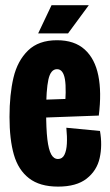

<svg xmlns="http://www.w3.org/2000/svg" viewBox="-20 -691 416 723"><path d="M15.8 -250.8Q15.8 -335.5 30.8 -398.8Q45.8 -462 85.6 -500.8Q125.3 -539.5 194.7 -539.5Q260.5 -539.5 299 -504.6Q337.5 -469.7 350.2 -406.7Q363 -343.7 352 -255.8L107.3 -246.8V-314.2L238.3 -318.8L222.8 -270Q231 -354.3 224.5 -392.4Q218 -430.5 194.7 -430.5Q170.8 -430.5 162.2 -391.4Q153.7 -352.3 153.7 -271.3Q153.7 -206.2 158.3 -166.8Q163 -127.5 172.7 -109.9Q182.3 -92.3 198.5 -92.3Q214.7 -92.3 222.6 -108.2Q230.5 -124.2 231.8 -150.1Q233.2 -176 229.8 -210L356.5 -197.8Q366 -143.2 355.3 -95.8Q344.7 -48.5 306.3 -18.4Q268 11.7 198.7 11.7Q129.8 11.7 89.3 -19.7Q48.8 -51 32.3 -108.4Q15.8 -165.8 15.8 -250.8ZM123.7 -565.2 174 -671.3H314.3L236.2 -565.2Z"/></svg>

Font: Bricolage Grotesque 96pt Condensed ExBd
Style: Regular
Weight: 800
Width: 3
Designer: Mathieu Triay
Foundry: Atelier Triay
Version: Version 1.001;Glyphs 3.2 (3207)